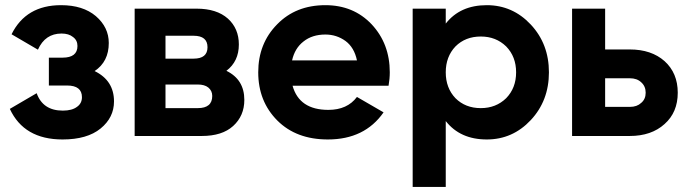

<svg xmlns="http://www.w3.org/2000/svg" viewBox="-20 -534 2704 754"><path d="M351.6 -254.9Q427.7 -217.8 427.7 -135.7Q427.7 -72.3 375 -29.3Q322.3 13.7 225.6 13.7Q74.2 13.7 18.6 -106.4Q53.7 -127 124 -168Q148.4 -99.6 226.6 -99.6Q262.7 -99.6 282.2 -114.3Q301.8 -127.9 301.8 -152.3Q301.8 -198.2 243.2 -198.2Q219.7 -198.2 171.9 -198.2Q171.9 -225.6 171.9 -307.6Q185.5 -307.6 225.6 -307.6Q284.2 -307.6 284.2 -353.5Q284.2 -376 266.6 -388.7Q250 -402.3 221.7 -402.3Q157.2 -402.3 128.9 -338.9Q94.7 -359.4 25.4 -399.4Q82 -513.7 219.7 -513.7Q305.7 -513.7 356.4 -470.7Q407.2 -426.8 407.2 -365.2Q407.2 -292 351.6 -254.9Z M869.1 -255.9Q939.5 -221.7 939.5 -141.6Q939.5 -79.1 895.5 -39.1Q852.5 0 772.5 0Q684.6 0 508.8 0Q508.8 -125 508.8 -500Q570.3 -500 752 -500Q831.1 -500 875 -460.9Q918 -421.9 918 -359.4Q918 -293 869.1 -255.9ZM740.2 -393.6Q712.9 -393.6 629.9 -393.6Q629.9 -371.1 629.9 -303.7Q657.2 -303.7 740.2 -303.7Q794.9 -303.7 794.9 -348.6Q794.9 -393.6 740.2 -393.6ZM756.8 -109.4Q813.5 -109.4 813.5 -157.2Q813.5 -177.7 797.9 -190.4Q783.2 -202.1 756.8 -202.1Q714.8 -202.1 629.9 -202.1Q629.9 -178.7 629.9 -109.4Q662.1 -109.4 756.8 -109.4Z M1128.9 -197.3Q1155.3 -102.5 1269.5 -102.5Q1343.8 -102.5 1381.8 -153.3Q1417 -132.8 1486.3 -92.8Q1412.1 13.7 1267.6 13.7Q1143.6 13.7 1069.3 -60.5Q994.1 -135.7 994.1 -250Q994.1 -363.3 1068.4 -438.5Q1141.6 -513.7 1257.8 -513.7Q1368.2 -513.7 1439.5 -438.5Q1510.7 -362.3 1510.7 -250Q1510.7 -224.6 1505.9 -197.3Q1379.9 -197.3 1128.9 -197.3ZM1127 -296.9Q1190.4 -296.9 1381.8 -296.9Q1371.1 -347.7 1336.9 -373Q1301.8 -398.4 1257.8 -398.4Q1206.1 -398.4 1171.9 -371.1Q1137.7 -344.7 1127 -296.9Z M1891.6 -513.7Q1993.2 -513.7 2064.5 -437.5Q2135.7 -361.3 2135.7 -250Q2135.7 -138.7 2064.5 -62.5Q1993.2 13.7 1891.6 13.7Q1787.1 13.7 1730.5 -58.6Q1730.5 27.3 1730.5 200.2Q1697.3 200.2 1600.6 200.2Q1600.6 25.4 1600.6 -500Q1632.8 -500 1730.5 -500Q1730.5 -485.4 1730.5 -441.4Q1787.1 -513.7 1891.6 -513.7ZM1868.2 -109.4Q1927.7 -109.4 1967.8 -148.4Q2006.8 -188.5 2006.8 -250Q2006.8 -311.5 1967.8 -351.6Q1927.7 -390.6 1868.2 -390.6Q1807.6 -390.6 1768.6 -351.6Q1730.5 -311.5 1730.5 -250Q1730.5 -188.5 1768.6 -148.4Q1807.6 -109.4 1868.2 -109.4Z M2453.1 -339.8Q2538.1 -339.8 2589.8 -293.9Q2641.6 -247.1 2641.6 -169.9Q2641.6 -92.8 2589.8 -46.9Q2538.1 0 2453.1 0Q2377.9 0 2226.6 0Q2226.6 -125 2226.6 -500Q2258.8 -500 2356.4 -500Q2356.4 -460 2356.4 -339.8Q2379.9 -339.8 2453.1 -339.8ZM2454.1 -114.3Q2481.4 -114.3 2498 -129.9Q2515.6 -144.5 2515.6 -169.9Q2515.6 -195.3 2498 -210.9Q2481.4 -226.6 2454.1 -226.6Q2420.9 -226.6 2356.4 -226.6Q2356.4 -199.2 2356.4 -114.3Q2380.9 -114.3 2454.1 -114.3Z"/></svg>

Font: LeFont
Style: Regular
Weight: 700
Designer: Leryon MEDIA
Version: Version 1.0